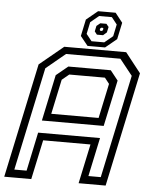

<svg xmlns="http://www.w3.org/2000/svg" viewBox="-77 -949 780 998"><g transform="rotate(5 313.5 -450.0)"><path d="M-17 0 110 -597 235 -700H558L639 -597L512 0H371L415 -206H168L124 0ZM32 -41.5H96L138.5 -243.5H461.5L418.5 -41.5H483L597.5 -580L531 -663.5H247.5L146.5 -580ZM198 -347H445L483.5 -528L459.5 -558.5H273.5L236.5 -528ZM152.5 -308 203.5 -549 265 -599.5H486.5L526.5 -549L475 -308ZM355 -715 316 -763.5 334.5 -850.5 394 -899.5H485.5L524 -850.5L505.5 -763.5L446.5 -715ZM373.5 -741H440L483.5 -777L496.5 -839L468 -875H401.5L358 -839L345 -777ZM398.5 -777.5 386 -793.5 392 -822.5 411 -838H443L455.5 -822.5L449 -793.5L430.5 -777.5ZM414.5 -799H423L427.5 -803.5L429.5 -811.5L426.5 -815.5H418L413 -811.5L411 -803.5Z"/></g></svg>

Font: Tourney
Style: Italic
Weight: 400
Italic angle: -12°
Version: Version 1.015